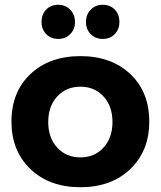

<svg xmlns="http://www.w3.org/2000/svg" viewBox="-20 -778 673 804"><path d="M224 -758Q254 -758 274 -737.5Q294 -717 294 -686Q294 -655 274 -635Q254 -615 224 -615Q193 -615 173.5 -635Q154 -655 154 -686Q154 -718 173.5 -738Q193 -758 224 -758ZM410 -758Q441 -758 460.5 -738Q480 -718 480 -686Q480 -655 460.5 -635Q441 -615 410 -615Q380 -615 360 -635Q340 -655 340 -686Q340 -717 360 -737.5Q380 -758 410 -758ZM317 -543Q446 -543 525.5 -468Q605 -393 605 -269Q605 -146 525.5 -70Q446 6 317 6Q187 6 107.5 -70Q28 -146 28 -269Q28 -393 107.5 -468Q187 -543 317 -543ZM317 -415Q257 -415 219.5 -374Q182 -333 182 -267Q182 -201 219.5 -160Q257 -119 317 -119Q376 -119 413.5 -160Q451 -201 451 -267Q451 -333 413.5 -374Q376 -415 317 -415Z"/></svg>

Font: Montserrat-Arabic SemiBold
Style: Regular
Weight: 600
Designer: Mohamed Gaber
Foundry: Kief Type Foundry
Version: Version 5.008;PS 005.008;hotconv 1.0.88;makeotf.lib2.5.64775